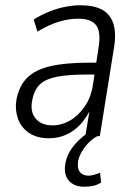

<svg xmlns="http://www.w3.org/2000/svg" viewBox="-20 -517 512 729"><path d="M166 8Q119 8 88.5 -13.5Q58 -35 47 -70Q36 -105 43 -142Q54 -194 85 -223.5Q116 -253 172.5 -266Q229 -279 317 -279H356L349 -234H309Q239 -234 196 -225.5Q153 -217 131.5 -196.5Q110 -176 103 -139Q93 -95 114.5 -68Q136 -41 180 -41Q214 -41 246 -59.5Q278 -78 302 -113Q326 -148 333 -196L354 -335Q364 -395 345.5 -420.5Q327 -446 277 -446Q243 -446 205 -435Q167 -424 122 -397L108 -443Q137 -461 167 -473Q197 -485 227 -491Q257 -497 285 -497Q336 -497 367 -480.5Q398 -464 410 -428.5Q422 -393 413 -337L359 0H304L322 -110H327Q310 -71 285 -44.5Q260 -18 230 -5Q200 8 166 8ZM300 192Q261 192 240.5 168Q220 144 229 99Q237 63 264 31.5Q291 0 334 -26L350 0Q335 7 320 21.5Q305 36 293.5 54Q282 72 277 92Q272 121 283 135.5Q294 150 316 150Q325 150 336 147Q347 144 360 139L364 176Q352 184 336 188Q320 192 300 192Z"/></svg>

Font: Nunito Sans 10pt Condensed Light
Style: Italic
Weight: 300
Width: 3
Italic angle: -9°
Designer: Vernon Adams
Foundry: Vernon Adams
Version: Version 3.101;gftools[0.9.27]